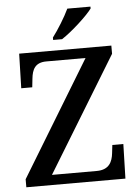

<svg xmlns="http://www.w3.org/2000/svg" viewBox="-61 -978 739 1025"><g transform="rotate(-5 308.5 -465.5)"><path d="M249 -784V-771H297C353 -807 438 -886 463 -921V-931H339C318 -886 278 -822 249 -784ZM38 0H569L574 -185H515L510 -142C505 -96 487 -54 420 -54H180L556 -670V-714H62L57 -529H116L121 -575C126 -623 142 -660 203 -660H413L38 -43Z"/></g></svg>

Font: Noto Naskh Arabic UI Medium
Style: Regular
Weight: 500
Designer: Monotype Design Team, David Williams, Mohamad Dakak and Nizar Qandah
Foundry: Monotype Imaging Inc.
Version: Version 2.014